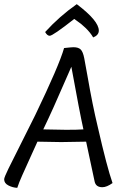

<svg xmlns="http://www.w3.org/2000/svg" viewBox="-30 -890 578 923"><path d="M339 -870Q445 -790 445 -743Q445 -721 418 -710Q404 -734 381 -756Q358 -778 342 -788L327 -799Q224 -718 209 -718Q197 -718 187 -736Q255 -811 339 -870ZM313 -569Q302 -545 277.5 -488Q253 -431 228 -375.5Q203 -320 178 -268Q250 -266 288 -266Q344 -266 371 -268Q353 -349 313 -569ZM264 -207Q242 -207 150 -209Q139 -185 116 -134Q93 -83 77 -47.5Q61 -12 53 13Q31 12 10.5 1.5Q-10 -9 -10 -28Q-10 -37 10.5 -79Q31 -121 72 -202Q113 -283 139 -336Q255 -577 278 -659Q314 -663 323 -663Q347 -663 358 -652Q369 -641 375 -610Q378 -597 390.5 -525Q403 -453 415 -393.5Q427 -334 440 -280Q484 -87 511 -10Q483 10 462 10Q431 10 425 -17Q411 -80 384 -209Q284 -207 264 -207Z"/></svg>

Font: Overlock
Style: Italic
Weight: 400
Designer: Dario Muhafara
Foundry: Dario Manuel Muhafara
Version: Version 1.001